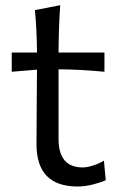

<svg xmlns="http://www.w3.org/2000/svg" viewBox="-20 -695 450 727"><path d="M373.5 -86.9 380.4 -12.7Q361.3 -3.9 331.1 3.7Q300.8 11.2 273.9 11.2Q118.2 11.2 118.2 -148.9Q118.2 -207.5 119.1 -310.5Q120.1 -413.6 120.1 -431.2L24.4 -423.3V-496.1H120.1Q119.6 -576.2 112.3 -656.7L208 -675.3Q202.1 -590.8 201.7 -496.1H375.5V-423.3Q283.7 -432.1 201.7 -432.6V-168.5Q201.7 -61 293.5 -61Q309.6 -61 332.8 -68.4Q356 -75.7 373.5 -86.9Z"/></svg>

Font: Commissioner Flair
Style: Regular
Weight: 400
Designer: Kostas Bartsokas
Foundry: Kostas Bartsokas
Version: Version 1.000